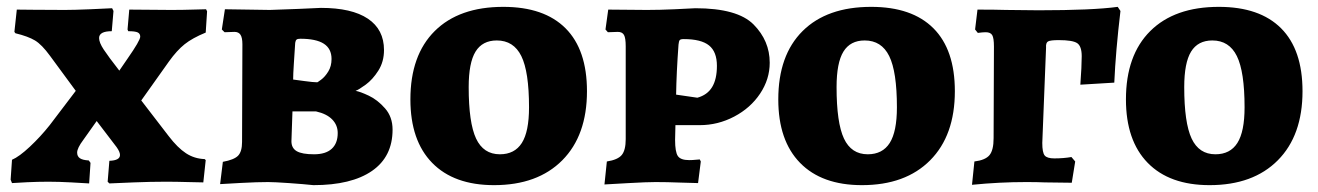

<svg xmlns="http://www.w3.org/2000/svg" viewBox="-20 -531 3843 560"><path d="M307 -507 311 -499 306 -440Q269 -440 269 -420Q269 -407 282.5 -386.5Q296 -366 328 -325L352 -360Q389 -413 389 -424Q389 -433 381.5 -436.5Q374 -440 354 -440L352 -445L357 -503L479 -502Q514 -502 542.5 -503Q571 -504 581 -504L584 -498L580 -436Q541 -420 518.5 -402Q496 -384 473 -352L392 -238L472 -134Q498 -100 522.5 -84Q547 -68 577 -67L580 -64L573 1Q560 1 527 0Q494 -1 463 -1Q420 -1 369.5 1Q319 3 299 4L294 -1L299 -62Q330 -63 330 -79Q330 -88 320 -102L262 -178L223 -123Q205 -99 205 -86Q205 -75 213 -69.5Q221 -64 239 -63L244 -56L240 4Q225 3 188 1Q151 -1 121 -1Q91 -1 59 0.5Q27 2 15 3L11 -7L15 -65Q36 -74 67 -103Q98 -132 125 -166L201 -266L126 -368Q102 -401 82 -413Q62 -425 25 -434L22 -438L29 -503Q40 -503 77 -502.5Q114 -502 169 -502Q195 -502 243 -504Q291 -506 307 -507Z M622 6 630 -59Q663 -65 674.5 -77Q686 -89 686 -117L687 -402Q687 -421 681.5 -429.5Q676 -438 664 -438L635 -437L627 -445L636 -504L767 -502Q802 -503 849.5 -505Q897 -507 916 -508Q1006 -508 1053 -476.5Q1100 -445 1100 -385Q1100 -351 1083.5 -325Q1067 -299 1046.5 -284Q1026 -269 1017 -266Q1030 -264 1055.5 -252Q1081 -240 1103 -215Q1125 -190 1125 -153Q1125 -74 1065 -32.5Q1005 9 894 9Q866 6 823 3Q780 0 762 0Q731 0 684 2.5Q637 5 622 6ZM905 -291Q905 -290 916.5 -298.5Q928 -307 937.5 -322.5Q947 -338 947 -359Q947 -389 924.5 -403.5Q902 -418 856 -418Q848 -418 845 -415.5Q842 -413 841 -406Q839 -375 837 -344.5Q835 -314 835 -299Q843 -298 868.5 -294.5Q894 -291 905 -291ZM830 -119Q830 -99 845.5 -90Q861 -81 896 -81Q930 -81 947.5 -97Q965 -113 965 -143Q965 -166 949 -182.5Q933 -199 902 -206H833Z M1177 -241Q1177 -370 1248 -440.5Q1319 -511 1448 -511Q1567 -511 1629.5 -448.5Q1692 -386 1692 -265Q1692 -136 1620 -63.5Q1548 9 1421 9Q1304 9 1240.5 -56Q1177 -121 1177 -241ZM1523 -218Q1523 -322 1500.5 -367.5Q1478 -413 1429 -413Q1387 -413 1367 -380.5Q1347 -348 1347 -277Q1347 -173 1368.5 -127Q1390 -81 1438 -81Q1481 -81 1502 -114Q1523 -147 1523 -218Z M1750 -60Q1782 -65 1793.5 -79Q1805 -93 1805 -125V-396Q1805 -420 1800 -429Q1795 -438 1782 -438L1753 -437L1746 -445L1754 -503L1867 -502Q1904 -502 1947.5 -504Q1991 -506 2008 -507Q2131 -507 2178 -459.5Q2225 -412 2225 -348Q2225 -300 2197 -258Q2169 -216 2121.5 -191Q2074 -166 2021 -166H1950L1949 -123Q1949 -88 1957 -76Q1965 -64 1990 -64Q2000 -64 2009 -65Q2018 -66 2021 -66L2024 -60L2016 3Q2001 3 1963 1.5Q1925 0 1892 0Q1867 0 1814 3Q1761 6 1743 7ZM2071 -339Q2071 -380 2048 -398.5Q2025 -417 1974 -417Q1965 -417 1962.5 -414Q1960 -411 1959 -401Q1953 -319 1952 -255L2014 -246Q2043 -254 2057 -277Q2071 -300 2071 -339Z M2250 -241Q2250 -370 2321 -440.5Q2392 -511 2521 -511Q2640 -511 2702.5 -448.5Q2765 -386 2765 -265Q2765 -136 2693 -63.5Q2621 9 2494 9Q2377 9 2313.5 -56Q2250 -121 2250 -241ZM2596 -218Q2596 -322 2573.5 -367.5Q2551 -413 2502 -413Q2460 -413 2440 -380.5Q2420 -348 2420 -277Q2420 -173 2441.5 -127Q2463 -81 2511 -81Q2554 -81 2575 -114Q2596 -147 2596 -218Z M2822 -60Q2854 -64 2866 -78.5Q2878 -93 2878 -128L2879 -395Q2879 -420 2874 -428.5Q2869 -437 2855 -437Q2846 -437 2832 -435L2824 -445L2831 -503Q2883 -503 2914 -502L3009 -501Q3167 -501 3240 -511L3248 -499Q3234 -381 3230 -290L3131 -284Q3135 -338 3135 -367Q3135 -396 3122 -405Q3109 -414 3068 -414Q3043 -414 3036.5 -410Q3030 -406 3031 -392L3020 -114Q3020 -86 3027 -77.5Q3034 -69 3055 -69Q3082 -69 3105 -73L3116 -60L3106 2L3027 1Q3006 0 2973 0Q2895 0 2815 8Z M3264 -241Q3264 -370 3335 -440.5Q3406 -511 3535 -511Q3654 -511 3716.5 -448.5Q3779 -386 3779 -265Q3779 -136 3707 -63.5Q3635 9 3508 9Q3391 9 3327.5 -56Q3264 -121 3264 -241ZM3610 -218Q3610 -322 3587.5 -367.5Q3565 -413 3516 -413Q3474 -413 3454 -380.5Q3434 -348 3434 -277Q3434 -173 3455.5 -127Q3477 -81 3525 -81Q3568 -81 3589 -114Q3610 -147 3610 -218Z"/></svg>

Font: Alegreya SC ExtraBold
Style: Regular
Weight: 800
Designer: Juan Pablo del Peral
Foundry: Huerta Tipografica
Version: Version 2.007; ttfautohint (v1.6)